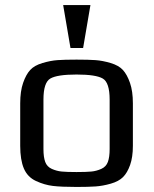

<svg xmlns="http://www.w3.org/2000/svg" viewBox="-20 -730 608 760"><path d="M506 -321V-153Q506 -108 495 -77Q484 -46 467 -29Q450 -12 418.5 -3Q387 6 358.5 8Q330 10 283 10Q223 10 189.5 6Q156 2 122.5 -13.5Q89 -29 74.5 -63Q60 -97 60 -153V-321Q60 -369 71.5 -402Q83 -435 99.5 -453Q116 -471 148 -480.5Q180 -490 207.5 -492Q235 -494 283 -494Q331 -494 358.5 -492Q386 -490 418 -480.5Q450 -471 466.5 -453Q483 -435 494.5 -402Q506 -369 506 -321ZM414 -140V-336Q414 -403 387 -419Q360 -435 283 -435Q206 -435 179 -419Q152 -403 152 -336V-140Q152 -108 159 -89Q166 -70 185 -61.5Q204 -53 224 -51Q244 -49 283 -49Q322 -49 342 -51Q362 -53 381 -61.5Q400 -70 407 -89Q414 -108 414 -140ZM309 -540H259L230 -710H338Z"/></svg>

Font: Play
Style: Regular
Weight: 400
Designer: Jonas Hecksher
Foundry: Jonas Hecksher, Playtypeª, e-types AS
Version: Version 1.002